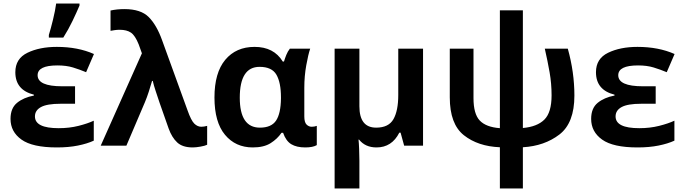

<svg xmlns="http://www.w3.org/2000/svg" viewBox="-20 -817 3840 1077"><path d="M401 -333H329Q191 -333 191 -395Q191 -450 302 -450Q352 -450 389.5 -438.5Q427 -427 463 -412L507 -514Q417 -554 299 -554Q202 -554 134 -521Q66 -488 66 -412Q66 -312 170 -286V-281Q112 -270 75.5 -240Q39 -210 39 -150Q39 -78 100.5 -34Q162 10 299 10Q365 10 417 -0.5Q469 -11 506 -28V-140Q472 -124 420.5 -111Q369 -98 309 -98Q176 -98 176 -164Q176 -198 210 -216.5Q244 -235 320 -235H401ZM254 -606H335Q364 -652 387 -700Q410 -748 426 -786V-797H295Q290 -759 277.5 -707.5Q265 -656 254 -621Z M545 0H689L793 -244Q804 -270 814.5 -302.5Q825 -335 833 -363H837Q842 -340 853 -307Q864 -274 875 -241L926 -96Q944 -46 974 -18Q1004 10 1061 10Q1079 10 1104.5 5.5Q1130 1 1142 -5V-111Q1124 -106 1109 -106Q1088 -106 1070 -123.5Q1052 -141 1032 -198L889 -592Q859 -676 814.5 -721Q770 -766 678 -766Q636 -766 600 -758V-644Q610 -646 623.5 -648Q637 -650 651 -650Q691 -650 714.5 -634Q738 -618 758 -568L776 -518Z M1398 10Q1460 10 1498 -14Q1536 -38 1559 -72H1568Q1584 -26 1614 -8Q1644 10 1692 10Q1735 10 1757 -3V-111Q1744 -106 1728 -106Q1712 -106 1699.5 -118.5Q1687 -131 1687 -164V-325Q1687 -390 1698 -451Q1709 -512 1720 -544H1606Q1594 -529 1586 -509Q1578 -489 1573 -472H1566Q1516 -554 1408 -554Q1304 -554 1243.5 -481.5Q1183 -409 1183 -270Q1183 -132 1242 -61Q1301 10 1398 10ZM1438 -101Q1325 -101 1325 -269Q1325 -442 1436 -442Q1505 -442 1530.5 -398Q1556 -354 1556 -271V-265Q1555 -180 1528.5 -140.5Q1502 -101 1438 -101Z M2353 -544H2214V-284Q2214 -196 2187 -148.5Q2160 -101 2090 -101Q1996 -101 1996 -221V-544H1857V240H1996V84Q1996 55 1994.5 18.5Q1993 -18 1991 -34H1994Q2029 10 2092 10Q2178 10 2220 -73H2227L2247 0H2353Z M2913 -759H2784V-98Q2706 -104 2671 -141Q2636 -178 2636 -267V-544H2503V-271Q2503 -121 2582 -58.5Q2661 4 2784 9V240H2913V9Q3034 2 3118 -62.5Q3202 -127 3202 -281Q3202 -412 3165 -544H3036Q3052 -474 3063 -411Q3074 -348 3074 -282Q3074 -186 3033.5 -146Q2993 -106 2913 -99Z M3658 -333H3586Q3448 -333 3448 -395Q3448 -450 3559 -450Q3609 -450 3646.5 -438.5Q3684 -427 3720 -412L3764 -514Q3674 -554 3556 -554Q3459 -554 3391 -521Q3323 -488 3323 -412Q3323 -312 3427 -286V-281Q3369 -270 3332.5 -240Q3296 -210 3296 -150Q3296 -78 3357.5 -34Q3419 10 3556 10Q3622 10 3674 -0.5Q3726 -11 3763 -28V-140Q3729 -124 3677.5 -111Q3626 -98 3566 -98Q3433 -98 3433 -164Q3433 -198 3467 -216.5Q3501 -235 3577 -235H3658Z"/></svg>

Font: Noto Sans UI
Style: Bold
Weight: 700
Designer: Monotype Design Team
Foundry: Monotype Imaging Inc.
Version: Version 1.901